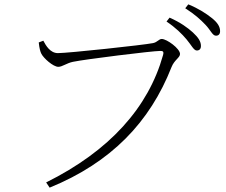

<svg xmlns="http://www.w3.org/2000/svg" viewBox="-20 -821 1040 882"><path d="M837 -640C859 -614 870 -589 884 -589C896 -589 903 -596 903 -610C903 -630 892 -648 866 -672C843 -693 809 -718 759 -740L745 -722C787 -694 816 -665 837 -640ZM924 -707C948 -682 956 -657 972 -657C984 -657 991 -664 991 -678C991 -698 980 -717 952 -739C928 -758 894 -781 845 -801L831 -783C875 -755 900 -732 924 -707ZM246 -577C211 -577 191 -611 179 -634L158 -626C161 -598 165 -584 170 -574C180 -554 224 -514 248 -514C266 -514 286 -531 315 -537C372 -549 681 -587 715 -587C727 -587 734 -586 729 -568C662 -328 484 -128 192 17L208 41C492 -75 669 -261 768 -513C781 -546 807 -556 807 -573C807 -598 746 -642 723 -642C710 -642 703 -627 683 -623C638 -614 293 -577 246 -577Z"/></svg>

Font: Noto Serif TC ExtraLight
Style: Regular
Weight: 200
Designer: Ryoko NISHIZUKA 西塚涼子 (kana & ideographs); Frank Grießhammer (Latin, Greek & Cyrillic); Wenlong ZHANG 张文龙 (bopomofo); San
Foundry: Adobe
Version: Version 2.001;hotconv 1.1.0;makeotfexe 2.6.0